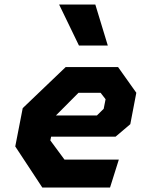

<svg xmlns="http://www.w3.org/2000/svg" viewBox="-20 -842 660 862"><path d="M170 0H474L513.5 -125.5H269.5L206 -211.5L209.5 -228.5H499L565 -284.5L592 -425.5L510 -541H275L82 -356.5L48.5 -184.5ZM231 -323.5 332.5 -425.5H431.5L454 -396.5L445.5 -353.5L415 -323.5ZM245.5 -821.5 334.5 -637.5H464L408 -821.5Z"/></svg>

Font: Monaspace Krypton ExtraBold
Style: Italic
Weight: 800
Italic angle: -11°
Designer: Riley Cran & the Lettermatic Team
Foundry: Lettermatic
Version: Version 1.101 (Monaspace Krypton)